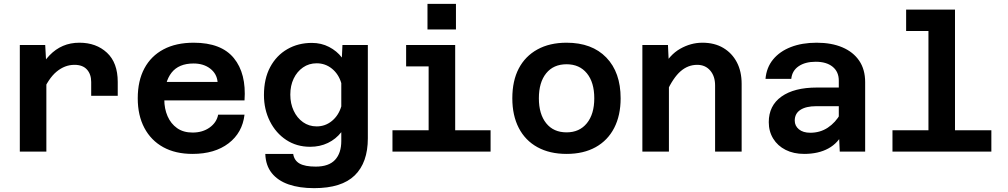

<svg xmlns="http://www.w3.org/2000/svg" viewBox="-20 -788 5240 998"><path d="M454 -290V-362Q454 -402 432 -426.5Q410 -451 367 -451Q317 -451 274 -415.5Q231 -380 197 -299L182 -420Q206 -468 237.5 -500.5Q269 -533 307.5 -549.5Q346 -566 393 -566Q480 -566 536 -514Q592 -462 592 -362V-290ZM83 0V-554H215L221 -446V0Z M981 12Q892 12 828.5 -23Q765 -58 730.5 -123Q696 -188 696 -277Q696 -368 730.5 -432.5Q765 -497 830 -531.5Q895 -566 987 -566Q1130 -566 1195.5 -486Q1261 -406 1251 -266H806V-362H1111Q1107 -405 1072.5 -431.5Q1038 -458 986 -458Q909 -458 871.5 -410Q834 -362 834 -271Q834 -223 851 -184Q868 -145 900.5 -122Q933 -99 981 -99Q1033 -99 1069.5 -125Q1106 -151 1114 -192H1251Q1240 -98 1168 -43Q1096 12 981 12Z M1757 -489 1760 -554H1892V-69Q1892 57 1824 123.5Q1756 190 1613 190Q1536 190 1480 170.5Q1424 151 1392.5 111.5Q1361 72 1359 12H1504Q1509 46 1537 62Q1565 78 1621 78Q1689 78 1721.5 43Q1754 8 1754 -55V-101Q1726 -65 1684.5 -45Q1643 -25 1592 -25Q1522 -25 1468 -60.5Q1414 -96 1383 -157.5Q1352 -219 1352 -294Q1352 -379 1384.5 -439.5Q1417 -500 1473.5 -532.5Q1530 -565 1601 -565Q1650 -565 1690.5 -544Q1731 -523 1757 -489ZM1626 -131Q1671 -131 1705.5 -159.5Q1740 -188 1754 -235V-356Q1740 -403 1705.5 -431Q1671 -459 1626 -459Q1586 -459 1555 -437.5Q1524 -416 1506.5 -379.5Q1489 -343 1489 -296Q1489 -250 1506.5 -212.5Q1524 -175 1555 -153Q1586 -131 1626 -131Z M2208 0V-554H2346V0ZM2020 0V-111H2530V0ZM2091 -443V-554H2277V-443ZM2202 -635V-768H2350V-635Z M2925 12Q2837 12 2773.5 -23Q2710 -58 2676.5 -123Q2643 -188 2643 -277Q2643 -368 2676.5 -432Q2710 -496 2773.5 -531Q2837 -566 2925 -566Q3057 -566 3131.5 -489Q3206 -412 3206 -277Q3206 -188 3172.5 -123Q3139 -58 3076 -23Q3013 12 2925 12ZM2925 -100Q2992 -100 3030.5 -147.5Q3069 -195 3069 -277Q3069 -360 3030.5 -407Q2992 -454 2925 -454Q2857 -454 2819 -407Q2781 -360 2781 -277Q2781 -195 2819 -147.5Q2857 -100 2925 -100Z M3697 0V-344Q3697 -392 3671.5 -421.5Q3646 -451 3604 -451Q3556 -451 3517.5 -417.5Q3479 -384 3444 -308L3424 -434Q3460 -503 3515.5 -534.5Q3571 -566 3631 -566Q3694 -566 3739.5 -539Q3785 -512 3810 -464.5Q3835 -417 3835 -352V0ZM3319 0V-554H3452L3457 -447V0Z M4345 0 4340 -108V-369Q4340 -415 4308 -441Q4276 -467 4220 -467Q4165 -467 4131 -443.5Q4097 -420 4093 -378H3959Q3964 -437 3998.5 -479Q4033 -521 4091 -543.5Q4149 -566 4225 -566Q4302 -566 4358.5 -542Q4415 -518 4446 -472.5Q4477 -427 4477 -361V0ZM4160 12Q4105 12 4063.5 -9Q4022 -30 3999 -67.5Q3976 -105 3976 -153Q3976 -239 4042 -286Q4108 -333 4226 -333H4355V-236H4222Q4170 -236 4140.5 -217Q4111 -198 4111 -161Q4111 -134 4132.5 -116Q4154 -98 4192 -98Q4243 -98 4283 -124.5Q4323 -151 4349 -197L4364 -102Q4338 -45 4286 -16.5Q4234 12 4160 12Z M4806 0V-738H4944V0ZM4619 0V-111H5133V0ZM4690 -627V-738H4875V-627Z"/></svg>

Font: Azeret Mono SemiBold
Style: Regular
Weight: 600
Designer: Martin Vácha
Foundry: Displaay
Version: Version 1.002